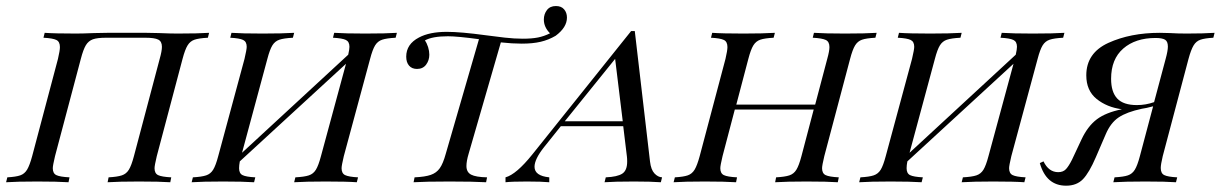

<svg xmlns="http://www.w3.org/2000/svg" viewBox="-45 -598 4005 630"><path d="M475.8 -489.5Q514.5 -487.9 537.1 -487.9Q605.6 -487.9 641.1 -490.3L637.1 -474.2Q607.3 -472.6 593.1 -467.7Q579 -462.9 570.6 -449.2Q562.1 -435.5 554 -404.8L469.4 -85.5Q462.1 -54.8 462.1 -46Q462.1 -29 473.8 -23.4Q485.5 -17.7 516.9 -16.1L513.7 0Q479.8 -2.4 410.5 -2.4Q346 -2.4 308.1 0L311.3 -16.1Q340.3 -17.7 354.8 -22.6Q369.4 -27.4 377.8 -41.1Q386.3 -54.8 394.4 -85.5L479 -404.8Q486.3 -430.6 486.3 -444.4Q486.3 -462.1 474.2 -468.1Q462.1 -474.2 431.5 -474.2H303.2Q274.2 -474.2 259.7 -469Q245.2 -463.7 236.7 -449.6Q228.2 -435.5 220.2 -404.8L135.5 -85.5Q128.2 -54.8 128.2 -46Q128.2 -29 139.9 -23.4Q151.6 -17.7 183.1 -16.1L179.8 0Q142.7 -2.4 77.4 -2.4Q10.5 -2.4 -25 0L-21 -16.1Q7.3 -17.7 21.4 -22.6Q35.5 -27.4 44 -41.5Q52.4 -55.6 60.5 -85.5L145.2 -404.8Q151.6 -432.3 151.6 -443.5Q151.6 -461.3 139.9 -466.9Q128.2 -472.6 97.6 -474.2L101.6 -490.3Q134.7 -487.9 204 -487.9Q225.8 -487.9 264.5 -489.5L307.3 -490.3H435.5Z M1257.3 -490.3 1253.2 -474.2Q1223.4 -472.6 1208.9 -467.7Q1194.4 -462.9 1185.9 -449.2Q1177.4 -435.5 1169.4 -404.8L1083.1 -85.5Q1075.8 -54.8 1075.8 -46Q1075.8 -29 1087.5 -23.4Q1099.2 -17.7 1129.8 -16.1L1125.8 0Q1093.5 -2.4 1023.4 -2.4Q958.9 -2.4 920.2 0L924.2 -16.1Q954 -17.7 968.5 -22.6Q983.1 -27.4 991.5 -41.1Q1000 -54.8 1008.1 -85.5L1090.3 -388.7L741.9 -68.5Q739.5 -55.6 739.5 -46Q739.5 -29 750.8 -23.4Q762.1 -17.7 792.7 -16.1L788.7 0Q752.4 -2.4 687.1 -2.4Q619.4 -2.4 583.9 0L587.9 -16.1Q616.9 -17.7 631.5 -22.6Q646 -27.4 654.4 -41.1Q662.9 -54.8 671 -85.5L757.3 -404.8Q764.5 -435.5 764.5 -444.4Q764.5 -461.3 752.8 -466.9Q741.1 -472.6 710.5 -474.2L714.5 -490.3Q747.6 -487.9 816.9 -487.9Q881.5 -487.9 920.2 -490.3L916.1 -474.2Q886.3 -472.6 871.8 -467.7Q857.3 -462.9 848.8 -449.2Q840.3 -435.5 832.3 -404.8L749.2 -96.8L1097.6 -418.5Q1101.6 -436.3 1101.6 -444.4Q1101.6 -461.3 1089.9 -466.9Q1078.2 -472.6 1047.6 -474.2L1051.6 -490.3Q1087.9 -487.9 1153.2 -487.9Q1222.6 -487.9 1257.3 -490.3Z M1815.3 -540.3Q1815.3 -508.1 1778.2 -480.6Q1754.8 -466.9 1729 -460.9Q1703.2 -454.8 1666.9 -454.8Q1636.3 -454.8 1598.4 -458.9L1492.7 -93.5Q1485.5 -69.4 1485.5 -53.2Q1485.5 -33.1 1500.8 -25Q1516.1 -16.9 1553.2 -16.1L1550 0Q1508.1 -2.4 1429.8 -2.4Q1350.8 -2.4 1312.1 0L1315.3 -16.1Q1350 -17.7 1368.5 -24.2Q1387.1 -30.6 1398 -46Q1408.9 -61.3 1417.7 -93.5L1526.6 -469.4Q1455.6 -479 1425 -479Q1373.4 -479 1349.2 -465.3Q1355.6 -456.5 1359.7 -443.5Q1363.7 -430.6 1363.7 -418.5Q1363.7 -400 1353.2 -385.9Q1342.7 -371.8 1323.4 -371.8Q1306.5 -371.8 1297.2 -382.7Q1287.9 -393.5 1287.9 -412.1Q1287.9 -453.2 1329.8 -475Q1364.5 -493.5 1421 -493.5Q1466.9 -493.5 1549.2 -482.3Q1579 -478.2 1610.9 -474.6Q1642.7 -471 1670.2 -471Q1700 -471 1720.2 -475Q1740.3 -479 1759.7 -488.7Q1739.5 -508.9 1739.5 -533.9Q1739.5 -551.6 1749.6 -564.9Q1759.7 -578.2 1779 -578.2Q1796.8 -578.2 1806 -567.3Q1815.3 -556.5 1815.3 -540.3Z M2127.4 -16.1 2123.4 0Q2091.1 -2.4 2035.5 -2.4Q1970.2 -2.4 1938.7 0L1942.7 -16.1Q1980.6 -17.7 1996.8 -28.2Q2012.9 -38.7 2012.9 -67.7Q2012.9 -78.2 2012.1 -83.9L2000 -183.9H1795.2L1740.3 -115.3Q1708.9 -75.8 1708.9 -50.8Q1708.9 -21 1757.3 -16.1V0Q1733.1 -2.4 1683.9 -2.4Q1634.7 -2.4 1613.7 0V-16.1Q1649.2 -25.8 1701.6 -91.1L2025.8 -496H2037.9L2087.9 -67.7Q2091.1 -41.1 2102.4 -29Q2113.7 -16.9 2127.4 -16.1ZM1998.4 -200 1973.4 -404.8 1808.1 -200Z M2831.5 -490.3 2827.4 -474.2Q2797.6 -472.6 2783.5 -467.7Q2769.4 -462.9 2760.9 -449.2Q2752.4 -435.5 2744.4 -404.8L2659.7 -85.5Q2652.4 -54.8 2652.4 -46Q2652.4 -29 2664.1 -23.4Q2675.8 -17.7 2707.3 -16.1L2704 0Q2670.2 -2.4 2600.8 -2.4Q2536.3 -2.4 2498.4 0L2501.6 -16.1Q2530.6 -17.7 2545.2 -22.6Q2559.7 -27.4 2568.1 -41.1Q2576.6 -54.8 2584.7 -85.5L2625 -238.7H2366.1L2325.8 -85.5Q2318.5 -54.8 2318.5 -46Q2318.5 -29 2330.2 -23.4Q2341.9 -17.7 2373.4 -16.1L2370.2 0Q2333.1 -2.4 2267.7 -2.4Q2200.8 -2.4 2165.3 0L2169.4 -16.1Q2197.6 -17.7 2211.7 -22.6Q2225.8 -27.4 2234.3 -41.5Q2242.7 -55.6 2250.8 -85.5L2335.5 -404.8Q2341.9 -432.3 2341.9 -443.5Q2341.9 -461.3 2330.2 -466.9Q2318.5 -472.6 2287.9 -474.2L2291.9 -490.3Q2325 -487.9 2394.4 -487.9Q2458.9 -487.9 2497.6 -490.3L2493.5 -474.2Q2463.7 -472.6 2449.6 -467.7Q2435.5 -462.9 2427 -449.2Q2418.5 -435.5 2410.5 -404.8L2371 -254.8H2629.8L2669.4 -404.8Q2676.6 -430.6 2676.6 -443.5Q2676.6 -461.3 2664.5 -466.9Q2652.4 -472.6 2621.8 -474.2L2625.8 -490.3Q2662.1 -487.9 2727.4 -487.9Q2796 -487.9 2831.5 -490.3Z M3447.6 -490.3 3443.5 -474.2Q3413.7 -472.6 3399.2 -467.7Q3384.7 -462.9 3376.2 -449.2Q3367.7 -435.5 3359.7 -404.8L3273.4 -85.5Q3266.1 -54.8 3266.1 -46Q3266.1 -29 3277.8 -23.4Q3289.5 -17.7 3320.2 -16.1L3316.1 0Q3283.9 -2.4 3213.7 -2.4Q3149.2 -2.4 3110.5 0L3114.5 -16.1Q3144.4 -17.7 3158.9 -22.6Q3173.4 -27.4 3181.9 -41.1Q3190.3 -54.8 3198.4 -85.5L3280.6 -388.7L2932.3 -68.5Q2929.8 -55.6 2929.8 -46Q2929.8 -29 2941.1 -23.4Q2952.4 -17.7 2983.1 -16.1L2979 0Q2942.7 -2.4 2877.4 -2.4Q2809.7 -2.4 2774.2 0L2778.2 -16.1Q2807.3 -17.7 2821.8 -22.6Q2836.3 -27.4 2844.8 -41.1Q2853.2 -54.8 2861.3 -85.5L2947.6 -404.8Q2954.8 -435.5 2954.8 -444.4Q2954.8 -461.3 2943.1 -466.9Q2931.5 -472.6 2900.8 -474.2L2904.8 -490.3Q2937.9 -487.9 3007.3 -487.9Q3071.8 -487.9 3110.5 -490.3L3106.5 -474.2Q3076.6 -472.6 3062.1 -467.7Q3047.6 -462.9 3039.1 -449.2Q3030.6 -435.5 3022.6 -404.8L2939.5 -96.8L3287.9 -418.5Q3291.9 -436.3 3291.9 -444.4Q3291.9 -461.3 3280.2 -466.9Q3268.5 -472.6 3237.9 -474.2L3241.9 -490.3Q3278.2 -487.9 3343.5 -487.9Q3412.9 -487.9 3447.6 -490.3Z M3940.3 -490.3 3936.3 -474.2Q3908.1 -472.6 3894 -467.7Q3879.8 -462.9 3871.4 -448.8Q3862.9 -434.7 3854.8 -404.8L3770.2 -85.5Q3763.7 -58.1 3763.7 -46.8Q3763.7 -29 3775.4 -23.4Q3787.1 -17.7 3817.7 -16.1L3813.7 0Q3781.5 -2.4 3712.9 -2.4Q3646.8 -2.4 3608.1 0L3612.1 -16.1Q3641.9 -17.7 3656 -22.6Q3670.2 -27.4 3678.6 -41.1Q3687.1 -54.8 3695.2 -85.5L3738.7 -249.2Q3714.5 -242.7 3701.6 -241.1Q3652.4 -230.6 3625.8 -212.9Q3599.2 -195.2 3583.1 -157.3L3550.8 -82.3Q3529 -31.5 3508.5 -10.1Q3487.9 11.3 3453.2 11.3Q3387.9 11.3 3366.9 -62.9L3379 -68.5Q3396 -33.1 3427.4 -33.1Q3443.5 -33.1 3452.8 -43.1Q3462.1 -53.2 3472.6 -74.2L3504 -141.1Q3524.2 -183.9 3554 -206.5Q3583.9 -229 3636.3 -239.5Q3587.1 -246 3553.2 -273.4Q3519.4 -300.8 3519.4 -350.8Q3519.4 -424.2 3591.9 -457.3Q3664.5 -490.3 3760.5 -490.3L3793.5 -489.5Q3819.4 -487.9 3848.4 -487.9Q3904.8 -487.9 3940.3 -490.3ZM3787.1 -445.2Q3787.1 -462.1 3777.8 -467.7Q3768.5 -473.4 3746.8 -473.4Q3680.6 -473.4 3640.7 -438.7Q3600.8 -404 3600.8 -339.5Q3600.8 -296 3621 -274.6Q3641.1 -253.2 3685.5 -253.2Q3714.5 -253.2 3741.9 -262.9L3779.8 -404.8Q3787.1 -431.5 3787.1 -445.2Z"/></svg>

Font: Playfair Display SC
Style: Italic
Weight: 400
Italic angle: -14°
Designer: Claus Eggers Sørensen
Foundry: Claus Eggers Sørensen
Version: Version 1.202; ttfautohint (v1.6)